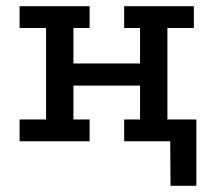

<svg xmlns="http://www.w3.org/2000/svg" viewBox="-20 -454 686 617"><path d="M528 143 527 0H432V-70H611V143ZM43 -434H268V-364H216V-250H430V-364H379V-434H603V-364H518V-70H603V0H379V-70H430V-179H216V-70H268V0H43V-70H128V-364H43Z"/></svg>

Font: Podkova Medium
Style: Regular
Weight: 500
Designer: Ilya Yudin
Foundry: Cyreal (www.cyreal.org)
Version: Version 2.103